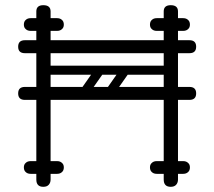

<svg xmlns="http://www.w3.org/2000/svg" viewBox="-20 -720 826 740"><path d="M76 -515Q50 -515 50 -540Q50 -565 76 -565H710Q736 -565 736 -540Q736 -515 710 -515ZM638 0Q611 0 611 -28Q611 -191 611 -350.5Q611 -510 611 -676Q611 -700 638 -700Q666 -700 666 -676V-28Q666 -16 659 -8Q652 0 638 0ZM147 0Q120 0 120 -28Q120 -191 120 -350.5Q120 -510 120 -676Q120 -700 147 -700Q175 -700 175 -676V-28Q175 -16 168 -8Q161 0 147 0ZM76 -335Q50 -335 50 -360Q50 -385 76 -385H710Q736 -385 736 -360Q736 -335 710 -335ZM171 -432Q153 -432 153 -449Q153 -467 171 -467H615Q633 -467 633 -449Q633 -432 615 -432ZM72 -75Q72 -86 79 -92Q86 -99 98 -99H147Q159 -99 166 -93Q173 -86 173 -75Q173 -63 166 -56Q159 -50 147 -50H98Q86 -50 79 -57Q72 -63 72 -75ZM226 -75Q226 -63 219 -57Q212 -50 200 -50H151Q140 -50 132 -56Q125 -63 125 -75Q125 -86 132 -93Q140 -99 151 -99H200Q212 -99 219 -92Q226 -86 226 -75ZM558 -75Q558 -86 565 -92Q572 -99 584 -99H633Q645 -99 652 -93Q659 -86 659 -75Q659 -63 652 -56Q645 -50 633 -50H584Q572 -50 565 -57Q558 -63 558 -75ZM712 -75Q712 -63 705 -57Q698 -50 686 -50H637Q626 -50 618 -56Q611 -63 611 -75Q611 -86 618 -93Q626 -99 637 -99H686Q698 -99 705 -92Q712 -86 712 -75ZM72 -625Q72 -637 79 -643Q86 -650 98 -650H147Q159 -650 166 -644Q173 -637 173 -625Q173 -614 166 -607Q159 -601 147 -601H98Q86 -601 79 -608Q72 -614 72 -625ZM226 -625Q226 -614 219 -608Q212 -601 200 -601H151Q140 -601 132 -607Q125 -614 125 -625Q125 -637 132 -644Q140 -650 151 -650H200Q212 -650 219 -643Q226 -637 226 -625ZM558 -625Q558 -637 565 -643Q572 -650 584 -650H633Q645 -650 652 -644Q659 -637 659 -625Q659 -614 652 -607Q645 -601 633 -601H584Q572 -601 565 -608Q558 -614 558 -625ZM712 -625Q712 -614 705 -608Q698 -601 686 -601H637Q626 -601 618 -607Q611 -614 611 -625Q611 -637 618 -644Q626 -650 637 -650H686Q698 -650 705 -643Q712 -637 712 -625ZM386 -342Q373 -352 382 -365L448 -459Q457 -473 473 -462Q486 -452 477 -439L411 -345Q407 -340 400.5 -338.5Q394 -337 386 -342ZM288 -342Q275 -352 284 -365L350 -459Q359 -473 375 -462Q388 -452 379 -439L313 -345Q309 -340 302.5 -338.5Q296 -337 288 -342ZM584 -449Q584 -432 567 -432H235Q218 -432 218 -449Q218 -467 234 -467H566Q584 -467 584 -449ZM584 -353Q584 -336 567 -336H235Q218 -336 218 -353Q218 -371 234 -371H566Q584 -371 584 -353Z"/></svg>

Font: Agu Display
Style: Regular
Weight: 400
Designer: Oluwaseun Badejo
Version: Version 1.103